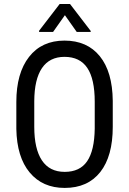

<svg xmlns="http://www.w3.org/2000/svg" viewBox="-20 -922 641 952"><path d="M449.7 -417.5Q449.7 -530.3 412.8 -585.2Q376 -640.1 299.8 -640.1Q226.1 -640.1 188.2 -584.5Q150.4 -528.8 149.9 -420.4V-293Q149.9 -184.1 187.7 -127Q225.6 -69.8 300.8 -69.8Q376 -69.8 412.1 -122.6Q448.2 -175.3 449.7 -284.2ZM539.1 -293Q539.1 -147.5 477.1 -68.8Q415 9.8 300.8 9.8Q190.9 9.8 127.2 -66.7Q63.5 -143.1 61 -282.7V-416.5Q61 -559.1 124 -639.9Q187 -720.7 299.8 -720.7Q412.1 -720.7 474.9 -643.3Q537.6 -565.9 539.1 -422.4ZM429.7 -768.6V-763.7H360.4L301.8 -846.7L243.2 -763.7H173.8V-769.5L275.9 -902.3H327.1Z"/></svg>

Font: MAUL Condensed
Style: Condensed Regular
Weight: 400
Designer: MAUL
Version: Version 1.0; 2020; ttfautohint (v1.8.3)